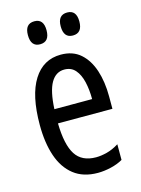

<svg xmlns="http://www.w3.org/2000/svg" viewBox="-112 -789 637 865"><g transform="rotate(-15 206.0 -357.0)"><path d="M236 10Q168 10 124 -24.5Q80 -59 59 -121Q38 -183 38 -266Q38 -404 83.5 -476Q129 -548 211 -548Q267 -548 302.5 -516.5Q338 -485 355.5 -431.5Q373 -378 373 -310V-252H119Q121 -152 150.5 -106Q180 -60 246 -60Q269 -60 296.5 -67Q324 -74 353 -92V-19Q329 -5 297 2.5Q265 10 236 10ZM120 -318H296Q296 -362 287.5 -398.5Q279 -435 260 -457Q241 -479 209 -479Q169 -479 146.5 -440Q124 -401 120 -318ZM134 -617Q91 -617 91 -671Q91 -724 135 -724Q178 -724 178 -671Q178 -617 134 -617ZM287 -617Q244 -617 244 -671Q244 -724 288 -724Q331 -724 331 -671Q331 -617 287 -617Z"/></g></svg>

Font: Noto Sans ExtraCondensed
Style: Regular
Weight: 400
Width: 2
Designer: Monotype Design Team
Foundry: Monotype Imaging Inc.
Version: Version 2.013; ttfautohint (v1.8.4.7-5d5b)